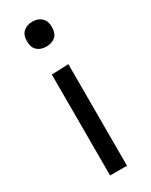

<svg xmlns="http://www.w3.org/2000/svg" viewBox="-193 -775 643 817"><g transform="rotate(-30 128.5 -366.0)"><path d="M87 0V-496L170 -499V0ZM127 -610.5Q99.5 -610.5 82.8 -625.5Q66 -640.5 66 -671.5Q66 -702 83 -717.2Q100 -732.5 128 -732.5Q155.5 -732.5 172 -716.5Q188.5 -700.5 188.5 -671.5Q188.5 -640.5 172 -625.5Q155.5 -610.5 127 -610.5Z"/></g></svg>

Font: Heraclito
Style: Regular
Weight: 400
Designer: Kostas Bartsokas (font) & Cristiano Sobral (main changes)
Foundry: Kostas Bartsokas (font) & Cristiano Sobral (main changes)
Version: Version 1.00;July 8, 2020;FontCreator 13.0.0.2655 64-bit